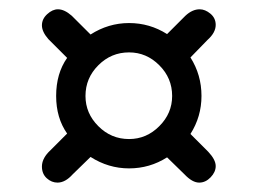

<svg xmlns="http://www.w3.org/2000/svg" viewBox="-20 -429 549 409"><path d="M162.1 -224.6C162.1 -250 171.2 -271.8 189.5 -290C207.7 -308.3 229.5 -317.4 254.9 -317.4C279.6 -317.4 301.1 -308.3 319.3 -290C337.6 -271.8 346.7 -250 346.7 -224.6C346.7 -199.9 337.6 -178.4 319.3 -160.2C301.1 -141.9 279.6 -132.8 254.9 -132.8C229.5 -132.8 207.7 -141.9 189.5 -160.2C171.2 -178.4 162.1 -199.9 162.1 -224.6ZM83 -345.7 123 -305.7C107.4 -283.5 99.6 -256.5 99.6 -224.6C99.6 -193.4 107.4 -166.7 123 -144.5L83 -104.5C73.9 -94.7 69.3 -84.6 69.3 -74.2C69.3 -63.8 72.8 -55.5 79.6 -49.3C86.4 -43.1 94.1 -40 102.5 -40C113.6 -40 124.3 -45.9 134.8 -57.6L172.9 -94.7C198.2 -78.5 225.6 -70.3 254.9 -70.3C284.2 -70.3 311.2 -78.1 335.9 -93.8L373 -57.6C384.1 -45.9 394.5 -40 404.3 -40C413.4 -40 421.5 -43.8 428.7 -51.3C435.9 -58.8 439.5 -66.7 439.5 -75.2C439.5 -84.3 434.2 -94.4 423.8 -105.5L385.7 -143.6C401.4 -168.3 409.2 -195.3 409.2 -224.6C409.2 -254.6 401.4 -281.9 385.7 -306.6L421.9 -343.8C433.6 -354.2 439.5 -364.9 439.5 -376C439.5 -385.7 435.7 -393.7 428.2 -399.9C420.7 -406.1 413.1 -409.2 405.3 -409.2C394.9 -409.2 384.8 -404.6 375 -395.5L335.9 -356.4C311.2 -372.1 284.2 -379.9 254.9 -379.9C225.6 -379.9 198.2 -371.7 172.9 -355.5L132.8 -395.5C122.4 -404.6 112.6 -409.2 103.5 -409.2C95.7 -409.2 88.1 -405.8 80.6 -398.9C73.1 -392.1 69.3 -384.1 69.3 -375C69.3 -365.9 73.9 -356.1 83 -345.7Z"/></svg>

Font: Jura
Style: DemiBold
Weight: 600
Version: Version 2.5.1